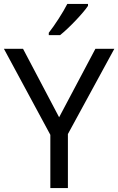

<svg xmlns="http://www.w3.org/2000/svg" viewBox="-20 -964 606 984"><path d="M230 -784H288C336 -822 409 -900 431 -934V-944H325C304 -902 260 -834 230 -796ZM283 -363 98 -714H0L238 -273V0H328V-277L566 -714H469Z"/></svg>

Font: Noto Sans Sunuwar
Style: Regular
Weight: 400
Designer: Anshuman Pandey
Foundry: Jamra Patel LLC
Version: Version 1.000